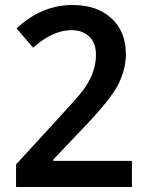

<svg xmlns="http://www.w3.org/2000/svg" viewBox="-20 -744 591 764"><path d="M504.9 0H43.9V-89.8L212.9 -273.9Q285.2 -352.5 308.6 -382.3Q332 -412.1 346.9 -449Q361.8 -485.8 361.8 -525.9Q361.8 -572.8 335.2 -598.4Q308.6 -624 264.2 -624Q189.9 -624 111.8 -554.2L45.9 -630.9Q145.5 -724.1 269 -724.1Q366.2 -724.1 423.6 -671.1Q481 -618.2 481 -527.8Q481 -471.2 451.9 -410.6Q422.9 -350.1 303.2 -226.1L191.9 -108.9V-104H504.9Z"/></svg>

Font: Droid Sans TV
Style: Bold
Weight: 600
Version: Version 1.00